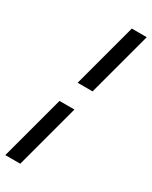

<svg xmlns="http://www.w3.org/2000/svg" viewBox="-258 -770 785 991"><g transform="rotate(30 134.0 -274.0)"><path d="M107.1 -338H196.1L298.5 -720H209.5ZM-29.5 172H59.5L161.9 -210H72.9Z"/></g></svg>

Font: Manrope
Style: MediumItalic
Weight: 500
Italic angle: -15°
Designer: Mikhail Sharanda
Foundry: Mikhail Sharanda
Version: Version 4.502;hotconv 1.0.109;makeotfexe 2.5.65596